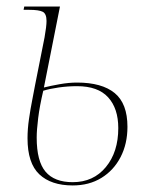

<svg xmlns="http://www.w3.org/2000/svg" viewBox="-20 -556 455 586"><path d="M202 10Q136 10 100 -24Q64 -58 64 -134Q64 -162 68.5 -193Q73 -224 78.5 -251.5Q84 -279 87 -296L116 -442Q122 -476 122 -492Q122 -514 110.5 -520Q99 -526 69 -526H52L54 -536H163L114 -289Q134 -294 162 -299Q190 -304 215 -304Q291 -304 330 -272Q369 -240 369 -169Q369 -117 348 -76.5Q327 -36 289.5 -13Q252 10 202 10ZM202 0Q265 0 303 -46Q341 -92 341 -165Q341 -225 310 -259Q279 -293 215 -293Q187 -293 159 -289Q131 -285 112 -279Q101 -232 96.5 -195.5Q92 -159 92 -136Q92 -64 119 -32Q146 0 202 0Z"/></svg>

Font: Noto Serif Display SemiCondensed Thin
Style: Italic
Weight: 100
Width: 4
Italic angle: -12°
Designer: Monotype Design Team
Foundry: Monotype Imaging Inc.
Version: Version 2.009